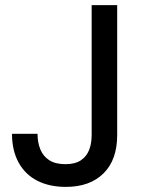

<svg xmlns="http://www.w3.org/2000/svg" viewBox="-20 -720 551 752"><path d="M238 12Q173 12 125.5 -12.5Q78 -37 52.5 -84Q27 -131 27 -196H127Q127 -162 138 -135Q149 -108 173 -92.5Q197 -77 236 -77Q274 -77 296.5 -92Q319 -107 329 -132.5Q339 -158 339 -191V-700H439V-191Q439 -94 385.5 -41Q332 12 238 12Z"/></svg>

Font: DM Sans 24pt Medium
Style: Regular
Weight: 500
Designer: Colophon Foundry, Jonny Pinhorn
Foundry: Colophon Foundry
Version: Version 4.004;gftools[0.9.30]